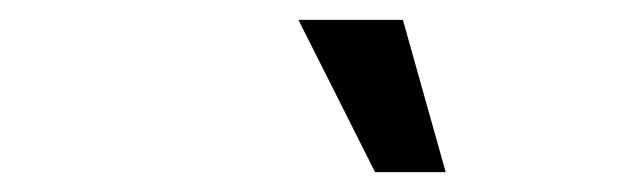

<svg xmlns="http://www.w3.org/2000/svg" viewBox="-20 -716 640 193"><path d="M357 -543 280 -696H385L428 -543Z"/></svg>

Font: Celebes SemiBold
Style: Italic
Weight: 600
Italic angle: -10°
Designer: Anugrah Pasau
Foundry: Lafontype
Version: Version 1.000; ttfautohint (v1.8.4)